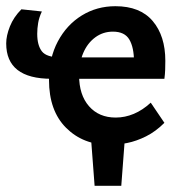

<svg xmlns="http://www.w3.org/2000/svg" viewBox="-22 -454 586 619"><path d="M283 145 268 -53H384L369 145ZM331 13Q246 13 191 -42Q136 -97 136 -196Q136 -267 164.5 -320.5Q193 -374 241.5 -404Q290 -434 350 -434Q430 -434 470.5 -386Q511 -338 511 -258Q511 -243 510.5 -229Q510 -215 508 -200H408Q409 -214 409.5 -228Q410 -242 410 -255Q410 -301 395 -326.5Q380 -352 342 -352Q310 -352 285 -333.5Q260 -315 246.5 -283.5Q233 -252 233 -211Q233 -148 265 -111.5Q297 -75 351 -75Q381 -75 409.5 -87Q438 -99 464 -123L508 -58Q480 -30 449 -14.5Q418 1 388 7Q358 13 331 13ZM144 -200Q-2 -200 -2 -314Q-2 -339 10 -369Q22 -399 47 -424L113 -417Q104 -398 101 -380Q98 -362 98 -345Q98 -308 113 -288.5Q128 -269 174 -269H456V-200Z"/></svg>

Font: Ysabeau
Style: Bold
Weight: 700
Designer: Christian Thalmann (Catharsis Fonts)
Version: Version 2.000;gftools[0.9.27.dev2+g8671c4b]